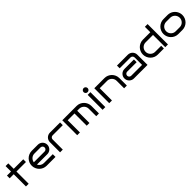

<svg xmlns="http://www.w3.org/2000/svg" viewBox="620 -2875 4999 4999"><g transform="rotate(-45 3120.0 -375.0)"><path d="M265.1 0H165V-450.2H15.1V-549.8H165V-750H265.1V-549.8H615.2V-450.2H265.1Z M1327.6 -375Q1327.6 -338.4 1314 -306.6Q1300.3 -274.9 1276.6 -251.2Q1252.9 -227.5 1220.9 -213.9Q1189 -200.2 1152.8 -200.2H769.5Q780.3 -178.2 796.4 -159.7Q812.5 -141.1 832.5 -127.9Q852.5 -114.7 876.2 -107.4Q899.9 -100.1 925.8 -100.1H1252.9V0H925.8Q869.1 -0.5 819.3 -22.2Q769.5 -43.9 732.7 -81.3Q695.8 -118.7 674.3 -168.5Q652.8 -218.3 652.8 -274.9Q652.8 -331.5 674.3 -381.3Q695.8 -431.2 732.7 -468.5Q769.5 -505.9 819.3 -527.6Q869.1 -549.3 925.8 -549.8H1152.8Q1189 -549.8 1220.9 -536.1Q1252.9 -522.5 1276.6 -498.8Q1300.3 -475.1 1314 -443.4Q1327.6 -411.6 1327.6 -375ZM1152.8 -299.8Q1168 -299.8 1181.6 -305.7Q1195.3 -311.5 1205.6 -321.8Q1215.8 -332 1221.7 -345.7Q1227.5 -359.4 1227.5 -375Q1227.5 -390.1 1221.7 -403.8Q1215.8 -417.5 1205.6 -427.7Q1195.3 -438 1181.6 -444.1Q1168 -450.2 1152.8 -450.2H925.8Q892.6 -450.2 863.5 -438.5Q834.5 -426.8 811.8 -406.5Q789.1 -386.2 774.2 -358.6Q759.3 -331.1 754.9 -299.8Z M1971.7 -450.2H1596.7Q1581.1 -450.2 1567.4 -444.1Q1553.7 -438 1543.5 -427.7Q1533.2 -417.5 1527.3 -403.8Q1521.5 -390.1 1521.5 -375V0H1421.4V-375Q1421.4 -411.6 1435.1 -443.4Q1448.7 -475.1 1472.7 -498.8Q1496.6 -522.5 1528.3 -536.1Q1560.1 -549.8 1596.7 -549.8H1971.7Z M2152.3 0H2052.2V-549.8H2579.6Q2636.2 -549.8 2686 -528.1Q2735.8 -506.3 2772.7 -469Q2809.6 -431.6 2831.1 -381.6Q2852.5 -331.5 2852.5 -274.9V0H2752.4V-274.9Q2752.4 -311 2738.8 -342.8Q2725.1 -374.5 2701.7 -398.2Q2678.2 -421.9 2646.7 -435.8Q2615.2 -449.7 2579.6 -450.2H2502.4V0H2402.3V-450.2H2152.3Z M3112.3 -674.8Q3112.3 -659.2 3106.4 -645.8Q3100.6 -632.3 3090.3 -622.1Q3080.1 -611.8 3066.4 -606Q3052.7 -600.1 3037.6 -600.1Q3022 -600.1 3008.3 -606Q2994.6 -611.8 2984.4 -622.1Q2974.1 -632.3 2968.3 -645.8Q2962.4 -659.2 2962.4 -674.8Q2962.4 -689.9 2968.3 -703.6Q2974.1 -717.3 2984.4 -727.5Q2994.6 -737.8 3008.3 -743.9Q3022 -750 3037.6 -750Q3052.7 -750 3066.4 -743.9Q3080.1 -737.8 3090.3 -727.5Q3100.6 -717.3 3106.4 -703.6Q3112.3 -689.9 3112.3 -674.8ZM3087.4 0H2987.3V-549.8H3087.4Z M3331.5 0H3231.4V-549.8H3606.4Q3663.1 -549.8 3712.9 -528.1Q3762.7 -506.3 3799.8 -469Q3836.9 -431.6 3858.4 -381.6Q3879.9 -331.5 3879.9 -274.9V0H3779.8V-274.9Q3779.8 -311 3766.1 -342.8Q3752.4 -374.5 3729 -398.2Q3705.6 -421.9 3674.1 -435.8Q3642.6 -449.7 3606.4 -450.2H3331.5Z M4641.1 0H4141.1Q4104.5 0 4072.8 -13.7Q4041 -27.3 4017.1 -51Q3993.2 -74.7 3979.5 -106.7Q3965.8 -138.7 3965.8 -174.8Q3965.8 -211.4 3979.5 -243.2Q3993.2 -274.9 4017.1 -298.8Q4041 -322.8 4072.8 -336.4Q4104.5 -350.1 4141.1 -350.1H4490.7V-250H4141.1Q4125.5 -250 4111.8 -243.9Q4098.1 -237.8 4087.9 -227.5Q4077.6 -217.3 4071.8 -203.6Q4065.9 -189.9 4065.9 -174.8Q4065.9 -159.2 4071.8 -145.8Q4077.6 -132.3 4087.9 -122.1Q4098.1 -111.8 4111.8 -106Q4125.5 -100.1 4141.1 -100.1H4541V-375Q4541 -390.1 4534.9 -403.8Q4528.8 -417.5 4518.6 -427.7Q4508.3 -438 4494.6 -444.1Q4481 -450.2 4465.8 -450.2H4065.9V-549.8H4465.8Q4502.4 -549.8 4534.2 -536.1Q4565.9 -522.5 4589.8 -498.8Q4613.8 -475.1 4627.4 -443.4Q4641.1 -411.6 4641.1 -375Z M5394 0H5293.9V-450.2H5019Q4982.9 -450.2 4951.4 -436.3Q4919.9 -422.4 4896.5 -398.7Q4873 -375 4859.6 -343Q4846.2 -311 4846.2 -274.9Q4846.2 -238.8 4859.6 -207.3Q4873 -175.8 4896.5 -152.1Q4919.9 -128.4 4951.4 -114.5Q4982.9 -100.6 5019 -100.1H5244.1V0H5019Q4962.4 0 4912.6 -21.7Q4862.8 -43.5 4825.9 -80.8Q4789.1 -118.2 4767.6 -168.2Q4746.1 -218.3 4746.1 -274.9Q4746.1 -331.5 4767.6 -381.3Q4789.1 -431.2 4825.9 -468.5Q4862.8 -505.9 4912.6 -527.6Q4962.4 -549.3 5019 -549.8H5293.9V-750H5394Z M6202.6 -274.9Q6202.6 -218.3 6181.2 -168.5Q6159.7 -118.7 6122.8 -81.3Q6085.9 -43.9 6036.1 -22.2Q5986.3 -0.5 5929.7 0H5775.9Q5719.2 -0.5 5669.4 -22.2Q5619.6 -43.9 5582.8 -81.3Q5545.9 -118.7 5524.4 -168.5Q5502.9 -218.3 5502.9 -274.9Q5502.9 -331.5 5524.4 -381.6Q5545.9 -431.6 5582.8 -469Q5619.6 -506.3 5669.4 -528.1Q5719.2 -549.8 5775.9 -549.8H5929.7Q5967.3 -549.8 6002.4 -540Q6037.6 -530.3 6067.9 -512.2Q6098.1 -494.1 6123 -469Q6147.9 -443.8 6165.5 -413.3Q6183.1 -382.8 6192.9 -347.7Q6202.6 -312.5 6202.6 -274.9ZM6103 -274.9Q6103 -311 6089.4 -342.8Q6075.7 -374.5 6052.2 -398.2Q6028.8 -421.9 5997.3 -435.8Q5965.8 -449.7 5929.7 -450.2H5775.9Q5739.7 -449.7 5708.3 -435.8Q5676.8 -421.9 5653.3 -398.2Q5629.9 -374.5 5616.5 -342.8Q5603 -311 5603 -274.9Q5603 -238.8 5616.5 -207Q5629.9 -175.3 5653.3 -151.6Q5676.8 -127.9 5708.3 -114Q5739.7 -100.1 5775.9 -100.1H5929.7Q5965.8 -100.1 5997.3 -114Q6028.8 -127.9 6052.2 -151.6Q6075.7 -175.3 6089.4 -207Q6103 -238.8 6103 -274.9Z"/></g></svg>

Font: Bruno Ace
Style: Regular
Weight: 400
Designer: Astigmatic (AOETI)
Foundry: Astigmatic (AOETI)
Version: Version 1.000